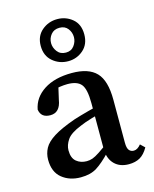

<svg xmlns="http://www.w3.org/2000/svg" viewBox="-109 -775 692 860"><g transform="rotate(-15 237.5 -345.0)"><path d="M159 11Q107 11 72 -17.5Q37 -46 37 -103Q37 -131 50 -155.5Q63 -180 98 -202Q133 -224 198 -247Q226 -256 267 -267Q308 -278 342 -285V-250Q311 -243 275.5 -232.5Q240 -222 220 -213Q169 -193 152.5 -168.5Q136 -144 136 -120Q136 -84 155.5 -68Q175 -52 203 -52Q217 -52 230 -56.5Q243 -61 263.5 -74.5Q284 -88 320 -115L332 -66H301Q263 -26 233.5 -7.5Q204 11 159 11ZM382 10Q341 10 316.5 -14Q292 -38 290 -80V-298Q290 -363 271.5 -385.5Q253 -408 208 -408Q192 -408 171.5 -405Q151 -402 124 -393L170 -424L153 -350Q144 -293 99 -293Q56 -293 50 -332Q60 -386 110 -418.5Q160 -451 240 -451Q317 -451 353 -413.5Q389 -376 389 -287V-88Q389 -63 397 -53Q405 -43 419 -43Q436 -43 452 -63L472 -44Q455 -14 433.5 -2Q412 10 382 10ZM239 -546Q264 -546 277.5 -564.5Q291 -583 291 -604Q291 -626 277.5 -643.5Q264 -661 239 -661Q213 -661 199 -643.5Q185 -626 185 -604Q185 -583 199 -564.5Q213 -546 239 -546ZM239 -506Q198 -506 167.5 -532Q137 -558 137 -604Q137 -649 167.5 -675Q198 -701 239 -701Q279 -701 309 -676Q339 -651 339 -604Q339 -558 309 -532Q279 -506 239 -506Z"/></g></svg>

Font: Lisu Bosa SemiBold
Style: Regular
Weight: 600
Designer: David Morse, Annie Olsen, Victor Gaultney, Frank Grießhammer (Latin)
Foundry: SIL International
Version: Version 2.000